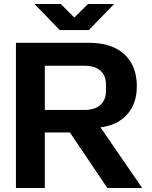

<svg xmlns="http://www.w3.org/2000/svg" viewBox="-20 -944 763 964"><path d="M60 0V-729H427Q506 -729 559.5 -702Q613 -675 640 -626Q667 -577 667 -510Q667 -452 644.5 -408Q622 -364 581 -337.5Q540 -311 483 -304H476L478 -314L694 0H519L331 -279H189V-392H404Q457 -392 484.5 -417.5Q512 -443 512 -486V-520Q512 -565 484 -589.5Q456 -614 404 -614H205V0ZM280 -793 153 -924H285L353 -856L422 -924H553L426 -793Z"/></svg>

Font: Hubot Sans SemiBold
Style: Regular
Weight: 600
Designer: Deni Anggara
Foundry: GitHub, Inc., Subsidiary of Microsoft Corporation
Version: Version 2.000